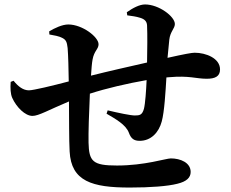

<svg xmlns="http://www.w3.org/2000/svg" viewBox="-20 -815 1040 863"><path d="M552 -746C574 -743 591 -741 610 -735C630 -729 640 -719 641 -701C643 -659 642 -588 641 -534C566 -517 464 -494 389 -475C391 -506 393 -531 396 -547C403 -587 423 -594 423 -616C423 -649 350 -705 287 -705C260 -705 226 -689 201 -674L202 -660C223 -656 245 -653 261 -644C276 -636 281 -627 284 -599C287 -562 288 -507 289 -449C217 -430 130 -409 110 -409C84 -409 62 -426 41 -452L28 -447C26 -419 27 -393 35 -375C54 -333 93 -294 126 -294C154 -294 199 -321 290 -359C291 -271 290 -189 293 -134C300 0 394 28 563 28C657 28 734 22 777 11C819 1 837 -17 837 -42C837 -84 791 -103 748 -103C726 -103 631 -71 506 -71C397 -71 380 -89 378 -174C377 -216 380 -310 384 -394C458 -418 553 -440 639 -455C637 -409 633 -350 627 -326C619 -298 608 -296 586 -296C567 -296 514 -307 464 -319L459 -304C500 -280 545 -255 559 -219C569 -191 583 -182 608 -182C659 -182 694 -220 707 -269C719 -313 724 -402 728 -467L741 -468C831 -476 861 -461 909 -461C946 -461 969 -471 969 -503C969 -553 906 -578 855 -578C842 -578 809 -572 733 -555L741 -637C745 -673 766 -687 766 -707C766 -741 694 -795 632 -795C607 -795 577 -779 550 -760Z"/></svg>

Font: Noto Serif JP
Style: Bold
Weight: 700
Designer: Ryoko NISHIZUKA 西塚涼子 (kana & ideographs); Frank Grießhammer (Latin, Greek & Cyrillic); Wenlong ZHANG 张文龙 (bopomofo); San
Foundry: Adobe
Version: Version 2.001;hotconv 1.1.0;makeotfexe 2.6.0